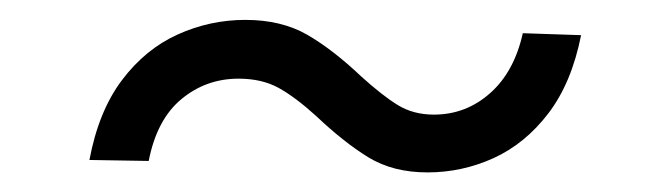

<svg xmlns="http://www.w3.org/2000/svg" viewBox="-20 -386 679 196"><path d="M71.3 -222.7Q80.6 -272.5 104.5 -304.2Q128.4 -335.9 161.4 -350.8Q194.3 -365.7 230.5 -365.7Q267.1 -365.7 293.5 -350.6Q319.8 -335.4 348.6 -308.1Q370.1 -288.6 386 -278.8Q401.9 -269 422.9 -269Q455.6 -269 480.2 -290.8Q504.9 -312.5 513.7 -352.1L573.2 -350.1Q563.5 -301.3 539.8 -270.3Q516.1 -239.3 483.9 -224.6Q451.7 -210 416.5 -210Q381.3 -210 356.2 -225.3Q331.1 -240.7 302.7 -267.6Q281.2 -287.1 264.2 -296.4Q247.1 -305.7 223.6 -305.7Q190.4 -305.7 165.3 -284.9Q140.1 -264.2 131.8 -221.7Z"/></svg>

Font: Inter 20pt Light
Style: Italic
Weight: 300
Italic angle: -9.3988°
Version: Version 4.001;git-66647c0bb